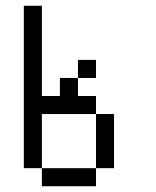

<svg xmlns="http://www.w3.org/2000/svg" viewBox="-20 -645 540 665"><path d="M312.5 -375V-437.5H250V-375H187.5V-312.5H125V-625H62.5V-62.5H125V0H312.5V-62.5H125V-250H312.5V-62.5H375V-250H312.5V-312.5H250V-375Z"/></svg>

Font: UnifontExMono
Style: Regular
Weight: 500
Version: Version 15.0.06